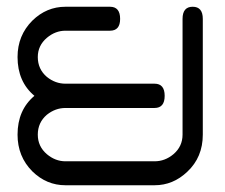

<svg xmlns="http://www.w3.org/2000/svg" viewBox="-20 -549 667 569"><path d="M438 0H174Q118 0 76 -41Q32 -85 32 -150Q32 -223 82 -265Q32 -307 32 -380Q32 -444 76 -488Q118 -529 174 -529H306Q336 -529 336 -493Q336 -458 306 -458H174Q144 -458 119 -437Q92 -414 92 -380Q92 -344 119 -321Q144 -301 174 -301H438Q468 -301 468 -265Q468 -229 438 -229H174Q144 -229 119 -209Q92 -186 92 -150Q92 -115 119 -92Q144 -71 174 -71H438Q469 -71 494 -92Q521 -115 521 -150V-493Q521 -529 551 -529Q581 -529 581 -493V-150Q581 -83 535 -40Q493 0 438 0Z"/></svg>

Font: LuenTai2017
Style: Regular
Weight: 400
Designer: LuenTai
Foundry: Microsoft Corpration
Version: Version 1.00 November 27, 2016, initial release